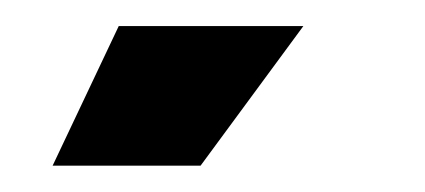

<svg xmlns="http://www.w3.org/2000/svg" viewBox="-20 -691 323 146"><path d="M20 -565 70.3 -671.2H210.7L132.5 -565Z"/></svg>

Font: Bricolage Grotesque 96pt Condensed ExBd
Style: Regular
Weight: 800
Width: 3
Designer: Mathieu Triay
Foundry: Atelier Triay
Version: Version 1.001;Glyphs 3.2 (3207)